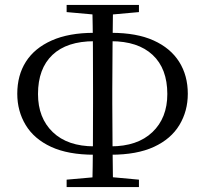

<svg xmlns="http://www.w3.org/2000/svg" viewBox="-20 -758 832 778"><path d="M50 -378Q50 -453 85 -508Q120 -563 189.5 -594Q259 -625 361 -625H392V-591H362Q251 -591 192.5 -535.5Q134 -480 134 -377Q134 -280 194 -222.5Q254 -165 362 -165H392V-131H362Q256 -131 187 -163Q118 -195 84 -251.5Q50 -308 50 -378ZM399 -131V-165H429Q537 -165 597.5 -222.5Q658 -280 658 -377Q658 -480 598.5 -535.5Q539 -591 430 -591H399V-625H431Q534 -625 602.5 -594Q671 -563 706 -507.5Q741 -452 741 -378Q741 -308 707 -251.5Q673 -195 604 -163Q535 -131 429 -131ZM354 0Q356 -84 356.5 -169.5Q357 -255 357 -339V-394Q357 -481 356.5 -566.5Q356 -652 354 -738H438Q437 -653 436 -568Q435 -483 435 -396V-340Q435 -256 436 -170Q437 -84 438 0ZM250 -709V-738H543V-709L410 -697H384ZM250 0V-30L386 -42H413L543 -30V0Z"/></svg>

Font: Noto Serif KR
Style: Regular
Weight: 400
Designer: Ryoko NISHIZUKA  (kana & ideographs); Frank Grießhammer (Latin, Greek & Cyrillic); Wenlong ZHANG  (bopomofo); Sandoll Co
Foundry: Adobe
Version: Version 2.003-H1;hotconv 1.1.1;makeotfexe 2.6.0